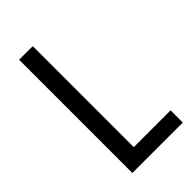

<svg xmlns="http://www.w3.org/2000/svg" viewBox="-220 -785 856 856"><g transform="rotate(-45 208.5 -357.0)"><path d="M80 0V-714H166V-77H398V0Z"/></g></svg>

Font: Noto Sans Myanmar Condensed
Style: Regular
Weight: 400
Width: 3
Designer: Monotype Design Team
Foundry: Monotype Imaging Inc.
Version: Version 2.107; ttfautohint (v1.8.4.7-5d5b)